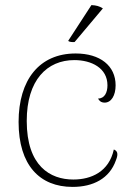

<svg xmlns="http://www.w3.org/2000/svg" viewBox="-20 -722 539 754"><path d="M384 -689C370 -698 358 -701 339 -702L248 -562C250 -557 266 -556 273 -557ZM265 12C346 12 410 -21 435 -92C447 -121 439 -130 427 -135C408 -48 339 -17 268 -17C177 -17 85 -70 85 -247C85 -408 165 -486 272 -486C339 -486 402 -455 402 -387C402 -359 391 -335 365 -335C373 -321 382 -319 391 -319C417 -319 434 -347 434 -387C434 -464 373 -512 277 -512C135 -512 53 -409 53 -243C53 -73 136 12 265 12Z"/></svg>

Font: Arima Koshi Thin
Style: Regular
Weight: 250
Designer: Joana Correia and Natanael Gama
Foundry: NDISCOVER
Version: Version 1.019;PS 001.019;hotconv 1.0.88;makeotf.lib2.5.64775